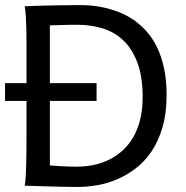

<svg xmlns="http://www.w3.org/2000/svg" viewBox="-20 -738 741 763"><path d="M85.4 -407.7V-558.1Q85.4 -592.3 84.7 -621.8Q84 -651.4 82.5 -674.8Q81.1 -698.2 78.1 -712.9Q88.4 -713.4 104.2 -714.1Q120.1 -714.8 139.4 -715.3Q158.7 -715.8 179.9 -716.3Q201.2 -716.8 222.4 -717Q243.7 -717.3 263.7 -717.5Q283.7 -717.8 300.3 -717.8Q319.8 -717.8 345 -715.6Q370.1 -713.4 397.7 -707Q425.3 -700.7 454.3 -689.2Q483.4 -677.7 510.5 -659.2Q537.6 -640.6 561.5 -614.3Q585.4 -587.9 603.3 -551.8Q621.1 -515.6 631.6 -468.5Q642.1 -421.4 642.1 -361.3Q642.1 -288.6 626 -233.2Q609.9 -177.7 582.8 -137.2Q555.7 -96.7 520 -69.3Q484.4 -42 445.3 -25.4Q406.2 -8.8 366.2 -2Q326.2 4.9 290.5 4.9Q278.8 4.9 263.4 4.6Q248 4.4 231 4.2Q213.9 3.9 195.8 3.4Q177.7 2.9 160.6 2.4Q120.6 1.5 78.1 0Q81.1 -14.6 82.3 -37.6Q83.5 -60.5 84.2 -89.4Q85 -118.2 85.2 -152.1Q85.4 -186 85.4 -222.2V-336.9H0V-407.7ZM178.2 -407.7H363.8V-336.9H178.2V-80.6Q195.3 -79.1 222.9 -77.4Q250.5 -75.7 285.6 -75.7Q318.4 -75.7 350.3 -82Q382.3 -88.4 411.4 -102.3Q440.4 -116.2 465.3 -138.2Q490.2 -160.2 508.3 -190.7Q526.4 -221.2 536.6 -261.2Q546.9 -301.3 546.9 -351.6Q546.9 -433.6 526.1 -488.8Q505.4 -543.9 470.2 -577.4Q435.1 -610.8 387.9 -625.2Q340.8 -639.6 288.1 -639.6Q275.9 -639.6 260.7 -639.4Q245.6 -639.2 230.2 -638.7Q214.8 -638.2 201.2 -637.9Q187.5 -637.7 178.2 -637.2Z"/></svg>

Font: Andika Compact
Style: Regular
Weight: 400
Designer: Victor Gaultney, Annie Olsen, Julie Remington, Don Collingsworth, Eric Hays, Becca Hirsbrunner
Foundry: SIL International
Version: Version 5.000 ; LnSpcTght